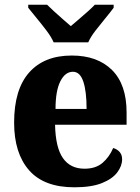

<svg xmlns="http://www.w3.org/2000/svg" viewBox="-20 -786 594 816"><path d="M296 10Q167 10 103.5 -62.5Q40 -135 40 -265Q40 -406 104 -478Q168 -550 285 -550Q394 -550 456 -488.5Q518 -427 518 -308V-256H214Q216 -159 247.5 -114Q279 -69 339 -69Q387 -69 416 -94Q445 -119 461 -157Q478 -152 488.5 -140Q499 -128 499 -109Q499 -81 478.5 -53.5Q458 -26 413.5 -8Q369 10 296 10ZM348 -323Q348 -398 334 -439.5Q320 -481 290 -481Q257 -481 236.5 -440.5Q216 -400 216 -323ZM208 -606Q198 -629 178 -655.5Q158 -682 136.5 -708Q115 -734 100 -753V-766H180Q191 -755 209.5 -738Q228 -721 247.5 -704Q267 -687 281 -675Q295 -687 315 -704Q335 -721 354 -738Q373 -755 383 -766H463V-753Q449 -734 427.5 -708Q406 -682 385.5 -655.5Q365 -629 355 -606Z"/></svg>

Font: Noto Serif Armenian SemiCondensed ExtraBold
Style: Regular
Weight: 800
Width: 4
Designer: Monotype Design Team
Foundry: Monotype Imaging Inc.
Version: Version 2.008; ttfautohint (v1.8.4.7-5d5b)